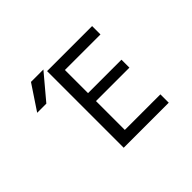

<svg xmlns="http://www.w3.org/2000/svg" viewBox="-151 -1029 1301 1301"><g transform="rotate(-45 500.0 -378.0)"><path d="M225.6 -580.1H137.7L255.9 -757.8H375ZM475.6 -652.3V-430.7H795.9V-354.5H475.6V-78.1H816.4V2H384.8V-732.4H816.4V-652.3Z"/></g></svg>

Font: Gen Shin Gothic Monospace Regular
Style: Regular
Weight: 400
Designer: [Source Han Sans]
Ryoko NISHIZUKA  (kana & ideographs); Paul D. Hunt (Latin, Greek & Cyrillic); Wenlong ZHANG  (bopomofo
Version: Version 1.002.20150607